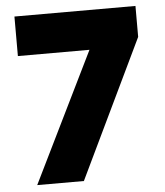

<svg xmlns="http://www.w3.org/2000/svg" viewBox="-51 -745 678 791"><g transform="rotate(-5 288.0 -350.0)"><path d="M71 0 334 -536.5H38V-700H538.5V-572L264 0Z"/></g></svg>

Font: Geologica Thin Roman ExtraBold
Style: Regular
Weight: 800
Version: Version 1.010;gftools[0.9.28]